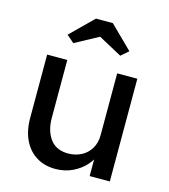

<svg xmlns="http://www.w3.org/2000/svg" viewBox="-114 -849 832 948"><g transform="rotate(15 302.5 -374.5)"><path d="M430 -525H533V0H430V-110L448 -122Q437 -89 411 -59Q385 -29 345 -9.5Q305 10 256 10Q201 10 159.5 -15.5Q118 -41 95 -88.5Q72 -136 72 -201V-525H175V-229Q175 -164 205.5 -122Q236 -80 298 -80Q334 -80 364.5 -95.5Q395 -111 412.5 -140.5Q430 -170 430 -209ZM317 -686 182 -613 144 -646 259 -759H345L460 -646L422 -613L287 -686Z"/></g></svg>

Font: Lexend
Style: Regular
Weight: 400
Designer: Thomas Jockin
Foundry: Lexend
Version: Version 1.000